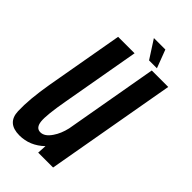

<svg xmlns="http://www.w3.org/2000/svg" viewBox="-224 -764 829 829"><g transform="rotate(45 190.5 -349.0)"><path d="M186.5 0 189 -42Q140 5 76.5 5Q1 5 -1.5 -65.2Q-4 -135.5 14 -240L77 -597.5H177.5L114.5 -240.5Q96.5 -140.5 100.2 -104.5Q104 -68.5 131 -68.5Q157 -68.5 179 -101.5Q198 -129 207 -168.5L282.5 -597.5H383L277.5 0ZM243.5 -620 190 -703H260L291.5 -620Z"/></g></svg>

Font: Anybody Condensed Medium
Style: Italic
Weight: 500
Width: 3
Italic angle: -10°
Designer: Tyler Finck
Foundry: Etcetera Type Company
Version: Version 1.010; ttfautohint (v1.8.3) -l 8 -r 50 -G 200 -x 14 